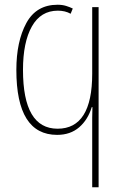

<svg xmlns="http://www.w3.org/2000/svg" viewBox="-20 -558 520 810"><path d="M49 -263Q49 11 221 11Q277 11 314 -21Q351 -53 367 -106H370Q369 -87 369 -61.5Q369 -36 369 -18V232H396V-528H369V-247Q369 -15 223 -15Q77 -15 77 -263Q77 -380 114.5 -446.5Q152 -513 224 -513Q255 -513 278 -500L287 -522Q275 -528 259 -533Q243 -538 223 -538Q133 -538 91 -460.5Q49 -383 49 -263Z"/></svg>

Font: Noto Sans Display SemiCondensed Thin
Style: Regular
Weight: 250
Width: 4
Designer: Monotype Design team
Foundry: Monotype Imaging Inc.
Version: 1.000